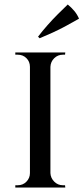

<svg xmlns="http://www.w3.org/2000/svg" viewBox="-20 -833 371 853"><path d="M204 -600V0H113V-600ZM116 -64V0H48V-10Q48 -10 53.5 -10Q59 -10 59 -10Q82 -10 97.5 -26Q113 -42 113 -64ZM202 -64H204Q205 -42 221 -26Q237 -10 259 -10Q259 -10 264 -10Q269 -10 269 -10L270 0H202ZM202 -536V-600H270L269 -590Q269 -590 264 -590Q259 -590 259 -590Q237 -590 221 -574.5Q205 -559 204 -536ZM116 -536H113Q113 -559 97.5 -574.5Q82 -590 59 -590Q59 -590 53.5 -590Q48 -590 48 -590V-600H116ZM149 -670Q168 -695 190.5 -720.5Q213 -746 236.5 -769.5Q260 -793 281 -813Q297 -800 310 -784.5Q323 -769 331 -750Q303 -734 273.5 -718Q244 -702 214.5 -688.5Q185 -675 156 -663Z"/></svg>

Font: Cinzel Eorzea
Style: Regular
Weight: 500
Designer: Natanael Gama
Version: Version 2.000